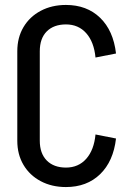

<svg xmlns="http://www.w3.org/2000/svg" viewBox="-20 -741 520 777"><path d="M50 -171.2V-533.8H141V-171.2ZM50 -533.5Q50 -589 75 -631.2Q100 -673.5 144.8 -697.2Q189.5 -721 247.5 -721V-642.2Q197.5 -642.2 169.2 -613.9Q141 -585.5 141 -533.5ZM50 -171.5H141Q141 -120.2 169.2 -91.5Q197.5 -62.8 247.5 -62.8V16Q189.5 16 144.8 -7.8Q100 -31.5 75 -73.8Q50 -116 50 -171.5ZM366.5 -508.2Q360.5 -571 329 -606.6Q297.5 -642.2 246.5 -642.2V-721Q331.5 -721 385.1 -669.1Q438.8 -617.2 449.5 -524.5ZM366.5 -196.8 449.5 -180.5Q438.8 -88 385.1 -36Q331.5 16 246.5 16V-62.8Q297.5 -62.8 329 -98.4Q360.5 -134 366.5 -196.8Z"/></svg>

Font: Akshar Light
Style: Regular
Weight: 300
Designer: Tall Chai
Foundry: Tall Chai
Version: Version 1.100